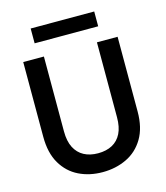

<svg xmlns="http://www.w3.org/2000/svg" viewBox="-127 -968 930 1077"><g transform="rotate(-15 338.0 -429.5)"><path d="M336 12Q260 12 198.5 -18Q137 -48 100.5 -110Q64 -172 64 -266V-700H184V-265Q184 -208 203 -171Q222 -134 256.5 -115.5Q291 -97 338 -97Q386 -97 420.5 -115.5Q455 -134 473.5 -171Q492 -208 492 -265V-700H612V-266Q612 -172 575 -110Q538 -48 475 -18Q412 12 336 12ZM153 -785V-871H522V-785Z"/></g></svg>

Font: DM Sans 18pt SemiBold
Style: Regular
Weight: 600
Designer: Colophon Foundry, Jonny Pinhorn
Foundry: Colophon Foundry
Version: Version 4.004;gftools[0.9.30]